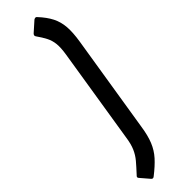

<svg xmlns="http://www.w3.org/2000/svg" viewBox="-320 -701 846 846"><g transform="rotate(-45 103.0 -277.5)"><path d="M17 152 -19 110Q-22 107 -21.5 103Q-21 99 -16 95Q9 68 25.5 48.5Q42 29 52.5 5Q63 -19 68 -55L139 -500Q145 -538 142.5 -562Q140 -586 129.5 -606.5Q119 -627 102 -651Q96 -659 104 -667L150 -708Q155 -711 159 -711Q163 -711 166 -707Q195 -676 210 -646.5Q225 -617 227.5 -582Q230 -547 222 -497L149 -41Q142 7 128.5 40Q115 73 92 98.5Q69 124 33 152Q24 160 17 152Z"/></g></svg>

Font: Sofia Sans Condensed SemiBold
Style: Italic
Weight: 600
Italic angle: -9°
Version: Version 4.100